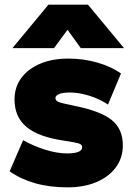

<svg xmlns="http://www.w3.org/2000/svg" viewBox="-20 -792 581 826"><path d="M270.5 14Q193 14 130.8 -3.8Q68.5 -21.5 21.5 -55L79.5 -189Q125.5 -163 175.8 -147.5Q226 -132 268.5 -132Q301 -132 317.2 -138.8Q333.5 -145.5 333.5 -159Q333.5 -170.5 318 -175.2Q302.5 -180 254.5 -187Q145 -203 93.8 -246Q42.5 -289 42.5 -364Q42.5 -417.5 72 -457Q101.5 -496.5 153.5 -518.2Q205.5 -540 273.5 -540Q339.5 -540 399 -522.8Q458.5 -505.5 500.5 -476L444.5 -342Q422 -357.5 394 -369.2Q366 -381 336.5 -387.5Q307 -394 280.5 -394Q252 -394 235.2 -387.8Q218.5 -381.5 218.5 -370Q218.5 -359 231.8 -353.5Q245 -348 294.5 -338Q411.5 -315 460 -276.2Q508.5 -237.5 508.5 -167Q508.5 -112.5 478.2 -71.8Q448 -31 394.5 -8.5Q341 14 270.5 14ZM33.5 -585 188.5 -772H358.5L513.5 -585H327.5L270.5 -664L212.5 -585Z"/></svg>

Font: Geologica Roman Black
Style: Regular
Weight: 900
Designer: Sindre Bremnes, Frode Helland
Foundry: Monokrom Skriftforlag AS
Version: Version 1.010;gftools[0.9.28]